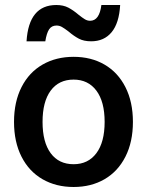

<svg xmlns="http://www.w3.org/2000/svg" viewBox="-20 -737 587 767"><path d="M460 -717Q456 -645 426 -608.5Q396 -572 344 -572Q315 -572 295 -582.5Q275 -593 254 -611Q237 -624 227 -629.5Q217 -635 206 -635Q186 -635 176 -619.5Q166 -604 161 -572H86Q95 -717 205 -717Q233 -717 253 -706.5Q273 -696 294 -678Q309 -666 319 -660Q329 -654 340 -654Q377 -654 385 -717ZM511 -250Q511 -170 481 -111Q451 -52 397.5 -21Q344 10 274 10Q204 10 150 -21Q96 -52 66 -111Q36 -170 36 -250Q36 -330 66 -389Q96 -448 150 -479Q204 -510 274 -510Q344 -510 397.5 -479Q451 -448 481 -389Q511 -330 511 -250ZM150 -250Q150 -169 182.5 -125Q215 -81 274 -81Q332 -81 365 -125Q398 -169 398 -250Q398 -331 365 -375Q332 -419 274 -419Q215 -419 182.5 -375Q150 -331 150 -250Z"/></svg>

Font: CBA Beacon Sans Bold
Style: Regular
Weight: 700
Designer: Wei Huang
Foundry: Wei Huang
Version: Version 1.002